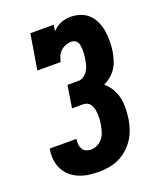

<svg xmlns="http://www.w3.org/2000/svg" viewBox="-139 -831 778 928"><g transform="rotate(-20 250.0 -367.5)"><path d="M210 8Q184 8 158 4.5Q132 1 109 -8.5Q86 -18 67 -34Q48 -50 36.5 -72Q25 -94 21.5 -119.5Q18 -145 22 -171Q22 -173 22.5 -175Q23 -177 23 -179H160Q160 -178 160 -177.5Q160 -177 160 -176Q158 -163 159.5 -150Q161 -137 167.5 -126.5Q174 -116 185.5 -111Q197 -106 210 -106Q227 -106 243.5 -114.5Q260 -123 271 -137.5Q282 -152 287 -169Q292 -186 295 -203Q297 -215 298 -228.5Q299 -242 298.5 -254.5Q298 -267 295.5 -279Q293 -291 287.5 -302Q282 -313 271 -319Q260 -325 248 -325H191L209 -439H266Q281 -439 293.5 -448Q306 -457 314 -469.5Q322 -482 326 -496.5Q330 -511 332 -525Q334 -535 335 -546Q336 -557 336 -567.5Q336 -578 335 -588.5Q334 -599 330 -608.5Q326 -618 317 -623.5Q308 -629 298 -629Q283 -629 268.5 -623.5Q254 -618 242.5 -607.5Q231 -597 225 -583Q219 -569 216 -554H96L126 -735H246L241 -703Q251 -713 262 -721Q273 -729 285.5 -734Q298 -739 311 -741Q324 -743 336 -743Q363 -743 387.5 -734Q412 -725 429 -707.5Q446 -690 456 -667Q466 -644 470 -618.5Q474 -593 473.5 -566Q473 -539 469 -513Q465 -493 459 -473Q453 -453 441 -434.5Q429 -416 412 -402Q395 -388 376 -379Q396 -363 409.5 -340.5Q423 -318 429 -292.5Q435 -267 434.5 -239Q434 -211 430 -183Q426 -158 417.5 -132.5Q409 -107 394 -84Q379 -61 358 -42.5Q337 -24 312.5 -12.5Q288 -1 262 3.5Q236 8 210 8Z"/></g></svg>

Font: Iosevka Curly Slab HvObl
Style: Regular
Weight: 900
Italic angle: -9°
Monospace: yes
Designer: Belleve Invis
Foundry: Belleve Invis
Version: Version 11.1.0; ttfautohint (v1.8.3)